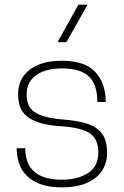

<svg xmlns="http://www.w3.org/2000/svg" viewBox="-20 -800 534 828"><path d="M247 8Q191 8 154 -6Q117 -20 94 -43.5Q71 -67 61.5 -97.5Q52 -128 52 -161H89Q89 -25 247 -25Q316 -25 360 -54Q404 -83 404 -142Q404 -202 365.5 -226.5Q327 -251 236 -256Q185 -260 151 -270.5Q117 -281 96 -298.5Q75 -316 66.5 -339.5Q58 -363 58 -395Q58 -424 69 -450Q80 -476 103 -495.5Q126 -515 161.5 -526.5Q197 -538 247 -538Q347 -538 391.5 -489Q436 -440 436 -360H400Q400 -393 392.5 -420Q385 -447 367.5 -466Q350 -485 320.5 -495Q291 -505 247 -505Q215 -505 187.5 -498.5Q160 -492 139.5 -478.5Q119 -465 107 -444Q95 -423 95 -393Q95 -368 102.5 -349Q110 -330 128.5 -317Q147 -304 178.5 -296Q210 -288 258 -284Q308 -280 343 -270.5Q378 -261 400 -244Q422 -227 432 -201.5Q442 -176 442 -140Q442 -110 430.5 -83Q419 -56 395 -35.5Q371 -15 334 -3.5Q297 8 247 8ZM266 -618H228L318 -780H358Z"/></svg>

Font: Tanohe Sans ExtraLight
Style: Regular
Weight: 250
Designer: Village Type and Design LLC & Cristiano Sobral
Foundry: Cooper Hewitt Smithsonian Design Museum
Version: Version 1.00;May 30, 2020;FontCreator 12.0.0.2522 64-bit; tt